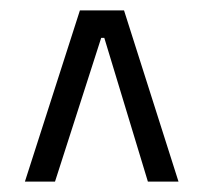

<svg xmlns="http://www.w3.org/2000/svg" viewBox="-20 -676 392 370"><path d="M28 -326 134 -656H219L324 -326H265L181 -603H175L86 -326Z"/></svg>

Font: Bricolage Grotesque 10pt Condensed ExtraLight
Style: Regular
Weight: 200
Width: 3
Designer: Mathieu Triay
Foundry: Atelier Triay
Version: Version 1.000; ttfautohint (v1.8.4.7-5d5b);gftools[0.9.32]